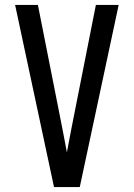

<svg xmlns="http://www.w3.org/2000/svg" viewBox="-20 -755 540 775"><path d="M198 0 41 -735H133L230 -245Q235 -219 240 -193Q245 -167 250 -140Q255 -167 260 -193Q265 -219 270 -245L367 -735H459L302 0Z"/></svg>

Font: Iosevka Fixed Medium
Style: Regular
Weight: 500
Monospace: yes
Designer: Belleve Invis
Foundry: Belleve Invis
Version: Version 32.3.0